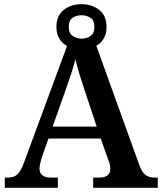

<svg xmlns="http://www.w3.org/2000/svg" viewBox="-20 -899 775 919"><path d="M3 0V-49H17Q45 -49 62 -63Q79 -77 96 -124L301 -679Q278 -691 264 -714Q250 -737 250 -770Q250 -824 285 -851.5Q320 -879 370 -879Q420 -879 455 -851.5Q490 -824 490 -770Q490 -738 477 -715.5Q464 -693 441 -680L645 -114Q658 -76 675.5 -62.5Q693 -49 719 -49H735V0H426V-49H459Q479 -49 493.5 -59Q508 -69 508 -91Q508 -102 505.5 -112.5Q503 -123 499 -132L462 -236H212L179 -143Q176 -131 172.5 -116.5Q169 -102 169 -92Q169 -70 183.5 -59.5Q198 -49 222 -49H257V0ZM370 -714Q395 -714 413.5 -727Q432 -740 432 -770Q432 -801 413.5 -813.5Q395 -826 370 -826Q345 -826 327 -813.5Q309 -801 309 -770Q309 -741 326.5 -728Q344 -715 370 -714ZM232 -293H443L387 -461Q374 -499 361.5 -540Q349 -581 341 -616Q333 -583 320.5 -545Q308 -507 294 -468Z"/></svg>

Font: Noto Serif Telugu SemiBold
Style: Regular
Weight: 600
Designer: Jelle Bosma - Monotype Design Team
Foundry: Monotype Imaging Inc.
Version: Version 2.005; ttfautohint (v1.8.4.7-5d5b)